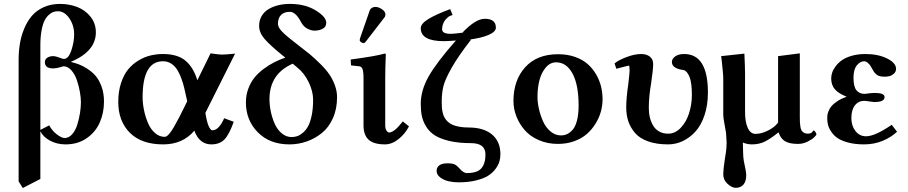

<svg xmlns="http://www.w3.org/2000/svg" viewBox="-20 -718 4594 971"><path d="M184.1 -488.8V-61L229 -84Q243.7 -56.2 267.8 -38.1Q292 -20 307.1 -20Q328.1 -20 345 -39.1Q361.8 -58.1 370.8 -87.4Q379.9 -116.7 384.5 -146Q389.2 -175.3 389.2 -201.2Q389.2 -224.1 384 -253.2Q378.9 -282.2 368.9 -312.3Q358.9 -342.3 340.8 -362.5Q322.8 -382.8 300.8 -382.8Q298.8 -382.8 282 -377.4Q265.1 -372.1 248 -372.1Q207 -372.1 207 -403.8Q207 -418 219 -426Q231 -434.1 248 -434.1Q261.2 -434.1 279.3 -427Q297.4 -419.9 303.2 -419.9Q326.2 -419.9 340.6 -462.6Q355 -505.4 355 -543.9Q355 -589.8 330.6 -625.5Q306.2 -661.1 272.9 -661.1Q261.2 -661.1 250.7 -657.7Q240.2 -654.3 227.5 -643.3Q214.8 -632.3 205.6 -614.5Q196.3 -596.7 190.2 -564.2Q184.1 -531.7 184.1 -488.8ZM74.2 199.2V-416Q74.2 -458 80.6 -496.8Q86.9 -535.6 102.3 -573Q117.7 -610.4 141.1 -637.7Q164.6 -665 200.9 -681.6Q237.3 -698.2 283.2 -698.2Q330.1 -698.2 370.6 -682.6Q411.1 -667 438 -633.3Q464.8 -599.6 464.8 -554.2Q464.8 -458.5 337.9 -404.8Q358.9 -399.9 378.2 -392.8Q397.5 -385.7 421.9 -370.1Q446.3 -354.5 463.9 -334Q481.4 -313.5 493.7 -279.8Q505.9 -246.1 505.9 -205.1Q505.9 -147 484.6 -98.6Q463.4 -50.3 418.5 -19Q373.5 12.2 312 12.2Q268.6 12.2 233.6 -6.3Q198.7 -24.9 184.1 -54.2V187L95.2 232.9Z M926.8 -206.1 918.9 -241.2Q912.6 -272 905.8 -295.2Q898.9 -318.4 889.2 -340.6Q879.4 -362.8 867.7 -377Q856 -391.1 839.8 -399.7Q823.7 -408.2 804.2 -408.2Q701.2 -408.2 701.2 -226.1Q701.2 -194.8 708.3 -160.9Q715.3 -127 728.3 -96.2Q741.2 -65.4 763.4 -45.7Q785.6 -25.9 813 -25.9Q821.8 -25.9 833.5 -38.3Q845.2 -50.8 859.9 -76.4Q874.5 -102.1 885.7 -123.5L914.1 -180.2ZM804.2 -444.8Q877.9 -444.8 918.2 -410.9Q958.5 -377 978 -312L1044.9 -448.2Q1086.9 -441.9 1102.1 -441.9Q1121.1 -441.9 1168.9 -446.8L1017.1 -144L1019 -146Q1025.4 -103.5 1034.9 -81.3Q1044.4 -59.1 1054.2 -59.1Q1086.9 -59.1 1113.8 -120.1L1162.1 -102.1Q1139.6 -38.6 1115.5 -13.2Q1091.3 12.2 1048.8 12.2Q988.3 12.2 962.9 -57.1Q904.3 12.2 805.2 12.2Q695.3 12.2 636.7 -46.6Q578.1 -105.5 578.1 -202.1Q578.1 -255.9 592.3 -298.6Q606.4 -341.3 628.9 -368.2Q651.4 -395 681.6 -412.8Q711.9 -430.7 742.2 -437.7Q772.5 -444.8 804.2 -444.8Z M1482.9 -377 1460.4 -396Q1342.8 -344.2 1342.8 -216.8Q1342.8 -186 1349.6 -153.6Q1356.4 -121.1 1369.4 -91.8Q1382.3 -62.5 1404.8 -43.7Q1427.2 -24.9 1454.6 -24.9Q1468.8 -24.9 1482.2 -29.1Q1495.6 -33.2 1511 -45.9Q1526.4 -58.6 1537.6 -78.6Q1548.8 -98.6 1556.2 -133.5Q1563.5 -168.5 1563.5 -213.9Q1563.5 -255.4 1541.3 -302Q1519 -348.6 1482.9 -377ZM1422.9 -426.8 1408.7 -438Q1343.3 -491.2 1316.9 -522.5Q1290.5 -553.7 1290.5 -586.9Q1290.5 -615.7 1303.7 -637.7Q1316.9 -659.7 1339.4 -672.6Q1361.8 -685.5 1388.9 -691.9Q1416 -698.2 1446.8 -698.2Q1522.9 -698.2 1576.4 -665.5Q1629.9 -632.8 1629.9 -603Q1629.9 -581.5 1611.6 -572.3Q1593.3 -563 1570.8 -563Q1554.2 -563 1534.2 -573.2Q1514.2 -583.5 1501.5 -607.9Q1475.1 -658.2 1445.8 -658.2Q1417.5 -658.2 1401.6 -642.6Q1385.7 -627 1385.7 -597.2Q1385.7 -578.6 1409.2 -555.4Q1432.6 -532.2 1477.5 -498Q1520.5 -465.3 1544.9 -445.3Q1572.3 -422.4 1600.8 -394Q1629.4 -365.7 1646.2 -340.8Q1663.1 -315.9 1673.8 -286.1Q1684.6 -256.3 1684.6 -226.1Q1684.6 -167 1663.6 -120.1Q1642.6 -73.2 1607.7 -45.2Q1572.8 -17.1 1530.8 -2.4Q1488.8 12.2 1443.8 12.2Q1344.2 12.2 1283.9 -48.8Q1223.6 -109.9 1223.6 -200.2Q1223.6 -237.3 1235.8 -269.8Q1248 -302.2 1267.1 -325.7Q1286.1 -349.1 1313.2 -369.4Q1340.3 -389.6 1366.5 -402.8Q1392.6 -416 1422.9 -426.8Z M1878.4 -683.1Q1894.5 -683.1 1911.9 -671.1Q1929.2 -659.2 1929.2 -645Q1929.2 -635.7 1924.3 -629.9L1830.1 -507.8Q1824.2 -500 1819.3 -500Q1813 -500 1806.2 -504.6Q1799.3 -509.3 1799.3 -514.2Q1799.3 -520 1800.3 -522.9L1850.1 -666Q1853 -673.8 1861.1 -678.5Q1869.1 -683.1 1878.4 -683.1ZM1818.4 -320.8Q1818.4 -356 1813.2 -368.9Q1808.1 -381.8 1796.4 -382.8L1755.4 -387.2L1753.4 -417Q1884.8 -434.6 1924.3 -446.8Q1931.2 -446.8 1931.2 -443.8Q1928.2 -371.1 1928.2 -321.3V-83Q1928.2 -67.4 1934.6 -57.6Q1940.9 -47.9 1948.2 -47.9Q1973.6 -47.9 2017.1 -104L2048.3 -79.1Q2029.3 -41.5 1995.6 -14.6Q1961.9 12.2 1927.2 12.2Q1869.6 12.2 1844 -11.7Q1818.4 -35.6 1818.4 -83Z M2269 -642.1 2254.9 -637.2Q2253.4 -636.7 2249.8 -634.3Q2246.1 -631.8 2240 -626Q2233.9 -620.1 2228.8 -612.8Q2223.6 -605.5 2219.7 -594Q2215.8 -582.5 2215.8 -569.8Q2215.8 -546.9 2259.8 -546.9Q2276.4 -546.9 2332 -554.2L2318.8 -553.2Q2385.3 -623 2431.6 -623Q2487.8 -623 2487.8 -578.1Q2487.8 -557.6 2451.2 -541.5Q2414.6 -525.4 2348.6 -517.1L2362.8 -518.1Q2298.8 -436 2264.9 -376.5Q2231 -316.9 2222.4 -281.7Q2213.9 -246.6 2213.9 -203.1Q2213.9 -186.5 2214.8 -173.8Q2215.8 -161.1 2219.2 -147Q2222.7 -132.8 2228.5 -122.6Q2234.4 -112.3 2244.6 -102.5Q2254.9 -92.8 2269 -86.7Q2283.2 -80.6 2303.7 -76.9Q2324.2 -73.2 2350.1 -73.2Q2426.3 -73.2 2468.5 -37.6Q2510.7 -2 2510.7 62Q2510.7 81.1 2505.6 98.9Q2500.5 116.7 2485.8 136.5Q2471.2 156.2 2448.5 170.7Q2425.8 185.1 2387.2 194.6Q2348.6 204.1 2298.8 204.1Q2272.9 204.1 2249 198.7Q2225.1 193.4 2206.5 179.4Q2188 165.5 2188 146Q2188 128.4 2201.9 118.2Q2215.8 107.9 2243.7 107.9Q2268.1 107.9 2279.8 113.8Q2291.5 119.6 2301.8 131.8Q2323.2 157.2 2340.8 157.2Q2393.6 157.2 2414.3 133.3Q2435.1 109.4 2435.1 63Q2435.1 5.9 2361.8 5.9Q2298.8 5.9 2252.4 -5.1Q2206.1 -16.1 2178.7 -33.7Q2151.4 -51.3 2135 -78.1Q2118.7 -105 2113.3 -131.8Q2107.9 -158.7 2107.9 -192.9Q2107.9 -260.3 2147 -330.1Q2186 -399.9 2285.6 -513.2Q2245.6 -509.8 2225.1 -509.8Q2107.9 -509.8 2107.9 -575.2Q2107.9 -598.1 2146 -621.6Q2184.1 -645 2256.8 -671.9Z M2792.5 -402.8Q2762.2 -402.8 2740 -376.5Q2717.8 -350.1 2708 -311.8Q2698.2 -273.4 2698.2 -229Q2698.2 -199.7 2705.6 -167Q2712.9 -134.3 2726.8 -103.5Q2740.7 -72.8 2764.4 -53Q2788.1 -33.2 2817.4 -33.2Q2833 -33.2 2846.9 -39.3Q2860.8 -45.4 2875 -60.5Q2889.2 -75.7 2897.7 -107.4Q2906.2 -139.2 2906.2 -184.1Q2906.2 -289.1 2875.5 -345.9Q2844.7 -402.8 2792.5 -402.8ZM2576.7 -207Q2576.7 -312.5 2636.2 -378.2Q2695.8 -443.8 2802.2 -443.8Q2849.6 -443.8 2888.2 -430.2Q2926.8 -416.5 2952.1 -394Q2977.5 -371.6 2994.9 -341.6Q3012.2 -311.5 3019.8 -280Q3027.3 -248.5 3027.3 -215.8Q3027.3 -184.6 3018.8 -153.6Q3010.3 -122.6 2991.9 -92.8Q2973.6 -63 2947.8 -40.3Q2921.9 -17.6 2884 -3.9Q2846.2 9.8 2801.3 9.8Q2748.5 9.8 2704.6 -9.5Q2660.6 -28.8 2633.5 -60.1Q2606.4 -91.3 2591.6 -129.4Q2576.7 -167.5 2576.7 -207Z M3560.1 -250Q3560.1 -186.5 3543 -135.5Q3525.9 -84.5 3497.3 -53Q3468.8 -21.5 3433.1 -4.6Q3397.5 12.2 3358.9 12.2Q3300.3 12.2 3257.8 -2.9Q3215.3 -18.1 3191.9 -45.2Q3168.5 -72.3 3157.7 -104.2Q3147 -136.2 3147 -174.8Q3147 -221.2 3157.2 -291Q3164.1 -349.1 3164.1 -360.8Q3164.1 -386.2 3160.2 -386.2Q3157.2 -386.2 3141.1 -381.8L3111.3 -374L3097.2 -370.1L3087.9 -397Q3106 -413.1 3147.5 -429Q3189 -444.8 3222.2 -444.8Q3250 -444.8 3266.6 -431.6Q3283.2 -418.5 3283.2 -394Q3283.2 -366.7 3272.9 -296.9Q3261.2 -228.5 3261.2 -171.9Q3261.2 -146 3266.8 -123.3Q3272.5 -100.6 3283.7 -82Q3294.9 -63.5 3314.2 -52.7Q3333.5 -42 3358.9 -42Q3394.5 -42 3422.6 -71.5Q3450.7 -101.1 3464.8 -145.3Q3479 -189.5 3479 -237.8Q3479 -300.3 3466.8 -329.8Q3454.6 -359.4 3437 -363.8Q3377.9 -371.1 3377.9 -404.8Q3377.9 -420.4 3394.5 -432.6Q3411.1 -444.8 3439.9 -444.8Q3560.1 -444.8 3560.1 -250Z M3916 -47.9Q3878.4 -17.6 3849.4 -2.7Q3820.3 12.2 3782.7 12.2Q3759.3 12.2 3736.8 2.9Q3737.3 7.8 3737.8 43.5Q3738.3 79.1 3741.7 96.2Q3753.9 149.9 3753.9 168Q3753.9 199.2 3739.7 215.6Q3725.6 231.9 3700.7 231.9Q3682.1 231.9 3659.9 212.2Q3637.7 192.4 3637.7 163.1Q3637.7 140.1 3645 91.8Q3645.5 86.9 3647.9 72.8Q3650.4 58.6 3651.4 51Q3652.3 43.5 3653.6 30Q3654.8 16.6 3654.8 3.9Q3654.8 -3.9 3653.3 -21.5L3651.9 -45.9Q3650.9 -54.2 3644.3 -88.4Q3637.7 -122.6 3637.7 -137.2V-323.2Q3637.7 -334.5 3635 -362.1Q3632.3 -389.6 3629.9 -412.1L3627 -434.1L3744.6 -446.8Q3748 -375 3748 -342.8V-149.9Q3748 -101.1 3761.7 -71Q3775.4 -41 3800.8 -41Q3831.1 -41 3864.7 -58.1Q3898.4 -75.2 3915 -98.1V-434.1L4024.9 -448.2V-126Q4024.9 -108.9 4025.4 -99.4Q4025.9 -89.8 4027.8 -77.1Q4029.8 -64.5 4033.9 -57.9Q4038.1 -51.3 4045.9 -46.6Q4053.7 -42 4064.9 -42Q4073.2 -42 4079.1 -44.4Q4085 -46.9 4087.4 -49.8L4091.8 -55.7Q4093.8 -58.1 4095.7 -58.1Q4098.6 -58.1 4103.8 -50.5Q4108.9 -43 4108.9 -38.1Q4108.9 -34.7 4097.7 -23.7Q4086.4 -12.7 4063.5 -1.5Q4040.5 9.8 4015.6 9.8Q3971.7 9.8 3949.5 -4.2Q3927.2 -18.1 3918 -47.9Z M4285.6 -121.1Q4285.6 -82 4306.2 -55.4Q4326.7 -28.8 4359.9 -28.8Q4405.3 -28.8 4489.7 -86.9L4516.6 -51.8Q4487.3 -23.9 4444.1 -5.9Q4400.9 12.2 4349.6 12.2Q4305.7 12.2 4271.5 3.4Q4237.3 -5.4 4217.5 -18.6Q4197.8 -31.7 4185.1 -50Q4172.4 -68.4 4168 -84.7Q4163.6 -101.1 4163.6 -118.2Q4163.6 -127.9 4164.3 -135.5Q4165 -143.1 4170.4 -156.7Q4175.8 -170.4 4185.3 -181.6Q4194.8 -192.9 4214.6 -206.1Q4234.4 -219.2 4261.7 -229Q4220.7 -245.1 4202.1 -266.6Q4183.6 -288.1 4183.6 -321.8Q4183.6 -335.4 4188.5 -350.6Q4193.4 -365.7 4206.1 -382.8Q4218.8 -399.9 4237.5 -413.3Q4256.3 -426.8 4287.4 -435.8Q4318.4 -444.8 4356.4 -444.8Q4421.4 -444.8 4466.6 -422.1Q4511.7 -399.4 4511.7 -370.1Q4511.7 -355.5 4501 -345.7Q4490.2 -335.9 4478.5 -333Q4466.8 -330.1 4454.6 -330.1Q4428.7 -330.1 4416 -338.6Q4403.3 -347.2 4394.5 -363.8L4382.3 -384.8Q4377.4 -392.6 4368.4 -400.4Q4359.4 -408.2 4350.6 -408.2Q4330.1 -408.2 4313.2 -387.5Q4296.4 -366.7 4296.4 -325.2Q4296.4 -279.3 4311.5 -261.2Q4326.7 -243.2 4352.5 -243.2Q4356 -244.1 4360.8 -244.1Q4387.2 -248 4403.8 -248Q4453.6 -248 4453.6 -227.1Q4453.6 -202.1 4402.8 -202.1Q4400.4 -202.1 4395.8 -202.6Q4391.1 -203.1 4385 -203.9Q4378.9 -204.6 4375.5 -205.1Q4358.9 -208 4351.6 -208Q4320.8 -208 4303.2 -184.8Q4285.6 -161.6 4285.6 -121.1Z"/></svg>

Font: Linux Libertine G
Style: Semibold
Weight: 600
Designer: Philipp H. Poll
Foundry: Philipp H. Poll
Version: Version 5.1.1